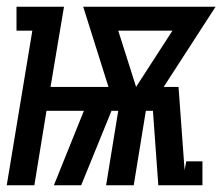

<svg xmlns="http://www.w3.org/2000/svg" viewBox="-37 -550 660 570"><path d="M-17 0 59 -459H12V-530H153L113 -292H285L210 -530H603L449 -292H493L511 -45L516 -71H564V0H433L417 -221H396L360 0H278L314 -221H294L204 0H123L212 -221H101L65 0ZM367 -292 475 -459H314Z"/></svg>

Font: Iosevka Slab Medium Extended
Style: Italic
Weight: 500
Width: 7
Italic angle: -9°
Monospace: yes
Designer: Belleve Invis
Foundry: Belleve Invis
Version: Version 11.1.0; ttfautohint (v1.8.3)